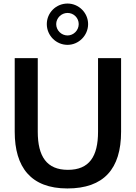

<svg xmlns="http://www.w3.org/2000/svg" viewBox="-20 -1050 767 1083"><path d="M361 -850C326 -850 297 -879 297 -914C297 -948 326 -977 361 -977C396 -977 424 -949 424 -914C424 -879 395 -850 361 -850ZM63 -307C63 -107 154 13 360 13C565 13 663 -97 663 -307V-722H533V-307C533 -168 484 -92 363 -92C244 -92 193 -167 193 -307V-722H63ZM361 -1030C296 -1030 244 -978 244 -914C244 -850 296 -797 361 -797C424 -797 477 -850 477 -914C477 -978 424 -1030 361 -1030Z"/></svg>

Font: Perun SemiBold
Style: Regular
Weight: 600
Foundry: Copyright (c) Stefan Peev, Context Ltd, 2016
Version: Version 1.089